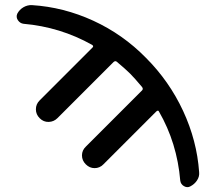

<svg xmlns="http://www.w3.org/2000/svg" viewBox="-20 -539 855 765"><path d="M107.4 -518.6Q233.4 -510.7 351.6 -456.5Q469.7 -402.3 561.5 -308.6Q654.3 -215.8 709.5 -97.2Q764.6 21.5 773.4 146.5Q775.4 164.1 765.1 179.7Q754.9 195.3 737.3 204.1Q725.6 210 712.9 202.6Q700.2 195.3 698.2 180.7Q685.5 30.3 613.3 -94.7Q610.4 -101.6 602.5 -94.7L391.6 116.2Q377 130.9 356.9 130.9Q336.9 130.9 321.8 115.7Q306.6 100.6 306.6 80.1Q306.6 59.6 322.3 44.9L545.9 -178.7Q551.8 -184.6 545.9 -192.4Q515.6 -228.5 499 -245.1Q481.4 -262.7 445.3 -293Q439.5 -297.9 432.6 -292L209 -68.4Q194.3 -53.7 173.8 -53.2Q153.3 -52.7 138.2 -67.9Q123 -83 123 -103.5Q123 -124 137.7 -138.7L348.6 -349.6Q354.5 -355.5 346.7 -360.4Q219.7 -431.6 73.2 -444.3Q59.6 -446.3 51.3 -458.5Q43 -470.7 48.8 -484.4Q57.6 -501 73.7 -510.3Q89.8 -519.5 107.4 -518.6Z"/></svg>

Font: Rounded Mgen+ 2p medium
Style: Regular
Weight: 500
Designer: [Source Han Sans]
Ryoko NISHIZUKA  (kana & ideographs); Paul D. Hunt (Latin, Greek & Cyrillic); Wenlong ZHANG  (bopomofo
Version: Version 1.059.20150602